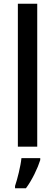

<svg xmlns="http://www.w3.org/2000/svg" viewBox="-20 -780 293 1021"><path d="M178 0V-760H75V0ZM194 71V61H94C90 103 72 174 60 209V221H118C151 177 181 113 194 71Z"/></svg>

Font: Noto Sans Arabic UI SmCn Md
Style: Regular
Weight: 500
Width: 4
Designer: Monotype Design Team, Nadine Chahine and Nizar Qandah
Foundry: Monotype Imaging Inc.
Version: Version 2.010